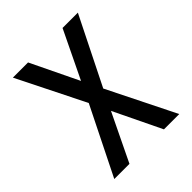

<svg xmlns="http://www.w3.org/2000/svg" viewBox="-204 -859 984 984"><g transform="rotate(-45 288.0 -367.5)"><path d="M53 0H163L288 -259L413 0H524L341 -368L524 -735H413L288 -476L163 -735H53L236 -368Z"/></g></svg>

Font: Iosevka Sparkle Medium
Style: Regular
Weight: 500
Designer: Belleve Invis
Foundry: Belleve Invis
Version: Version 4.5.0; ttfautohint (v1.8.3)